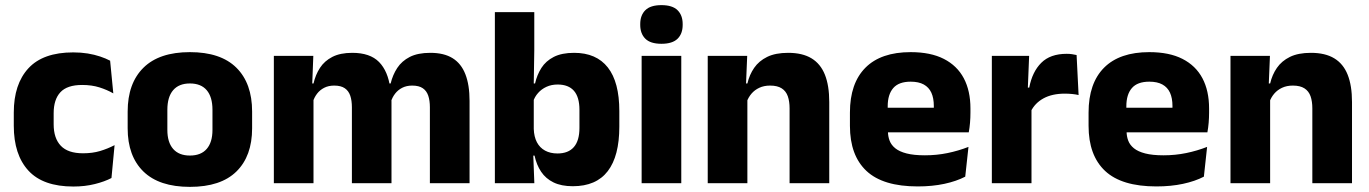

<svg xmlns="http://www.w3.org/2000/svg" viewBox="-20 -707 5284 741"><path d="M263.1 12.9Q146.1 12.9 89.7 -48.5Q33.2 -109.9 33.2 -221.7V-272.7Q33.2 -382.2 89.7 -443.5Q146.2 -504.8 262.7 -504.8Q292.4 -504.8 318.5 -500.6Q344.6 -496.3 366.5 -488.9Q388.4 -481.6 405 -472.8L417.3 -346.6Q393 -360.5 363.6 -369.8Q334.2 -379.1 297 -379.1Q239.1 -379.1 213.1 -351Q187.1 -323 187.1 -270V-227.3Q187.1 -173.4 214.7 -144.4Q242.2 -115.4 300.5 -115.4Q337.1 -115.4 366.3 -124.2Q395.5 -133 422.2 -146.8L410.2 -20Q384.1 -6.2 346 3.3Q308 12.9 263.1 12.9Z M712.9 14.2Q594.2 14.2 533.4 -45.2Q472.7 -104.6 472.7 -211.9V-276.5Q472.7 -385.4 533.6 -445.6Q594.5 -505.8 712.9 -505.8Q831.7 -505.8 892.4 -445.6Q953 -385.4 953 -276.5V-211.9Q953 -104.6 892.5 -45.2Q832.1 14.2 712.9 14.2ZM712.9 -106.7Q755.7 -106.7 777.8 -132.3Q800 -157.9 800 -205.5V-283.2Q800 -332.8 777.8 -358.9Q755.7 -384.9 712.9 -384.9Q670.5 -384.9 648.2 -358.9Q625.9 -332.8 625.9 -283.2V-205.5Q625.9 -157.9 648.2 -132.3Q670.5 -106.7 712.9 -106.7Z M1639.1 0V-293Q1639.1 -318.8 1632.8 -337.6Q1626.5 -356.4 1611.7 -366.5Q1596.8 -376.7 1571 -376.7Q1548.8 -376.7 1532.3 -368.2Q1515.8 -359.8 1504.9 -345.6Q1493.9 -331.4 1488.5 -313.5L1473.8 -385H1487.7Q1495.6 -418 1513.1 -444.7Q1530.6 -471.4 1561.5 -487.3Q1592.5 -503.1 1640.9 -503.1Q1693.5 -503.1 1726.8 -482.4Q1760.1 -461.7 1776.1 -420.4Q1792.2 -379.2 1792.2 -317.6V0ZM1036.9 0V-491.4H1189.2L1184.1 -359.2L1189.9 -354.2V0ZM1338.1 0V-293Q1338.1 -318.8 1331.8 -337.6Q1325.4 -356.4 1310.6 -366.5Q1295.7 -376.7 1269.9 -376.7Q1247.7 -376.7 1231.2 -368.2Q1214.7 -359.8 1203.8 -345.6Q1192.9 -331.4 1187.4 -313.5L1163.8 -385H1190Q1197.6 -418.5 1214.9 -445.1Q1232.1 -471.7 1262.6 -487.4Q1293.1 -503.1 1339.6 -503.1Q1408 -503.1 1442.8 -467.8Q1477.6 -432.4 1486.3 -365.4Q1487.8 -355.6 1489.4 -341.2Q1490.9 -326.7 1490.9 -315.2V0Z M2190.7 11.7Q2146.5 11.7 2116.4 -2.9Q2086.3 -17.5 2068.4 -44.2Q2050.6 -70.8 2043 -106.4H2003.5L2040 -209.4Q2041 -179.2 2052.1 -158Q2063.2 -136.9 2083.5 -125.8Q2103.8 -114.7 2131.6 -114.7Q2173.3 -114.7 2194.8 -139.5Q2216.3 -164.2 2216.3 -213.5V-283.1Q2216.3 -332.2 2195.1 -356.5Q2173.9 -380.8 2132 -380.8Q2108.3 -380.8 2089.1 -372Q2069.9 -363.2 2056.7 -348.2Q2043.4 -333.3 2037.5 -314.5L2002.8 -385H2045Q2052.5 -418.1 2069.5 -444.9Q2086.6 -471.7 2117.3 -487.4Q2148.1 -503.1 2195.7 -503.1Q2281.5 -503.1 2325.8 -446.7Q2370.2 -390.3 2370.2 -278.2V-218.1Q2370.2 -104.7 2325.6 -46.5Q2281 11.7 2190.7 11.7ZM1889.9 0V-660.3H2042V-513.7L2039.5 -356.1L2040 -342.6V-154.2L2037.5 -124.3L2042.2 0Z M2456.3 0V-491.4H2609.3V0ZM2532.8 -538Q2490.2 -538 2470.6 -557.6Q2450.9 -577.3 2450.9 -610.9V-614.3Q2450.9 -648 2470.6 -667.6Q2490.2 -687.2 2532.8 -687.2Q2575.1 -687.2 2594.9 -667.6Q2614.7 -648 2614.7 -614.3V-610.9Q2614.7 -576.8 2594.9 -557.4Q2575.1 -538 2532.8 -538Z M3027.3 0V-288.8Q3027.3 -315.9 3020.4 -335.6Q3013.4 -355.4 2996.9 -366Q2980.4 -376.7 2952 -376.7Q2928.4 -376.7 2910.4 -368.2Q2892.4 -359.8 2880.3 -345.6Q2868.2 -331.4 2861.9 -313.5L2838.3 -385H2864.5Q2872.3 -418.5 2890.6 -445.1Q2908.9 -471.7 2940.8 -487.4Q2972.8 -503.1 3021.9 -503.1Q3076.9 -503.1 3111.9 -481.9Q3146.9 -460.7 3163.6 -418.7Q3180.4 -376.6 3180.4 -313.3V0ZM2711.4 0V-491.4H2863.7L2858.6 -368.6L2864.4 -354.2V0Z M3522 12.5Q3387.9 12.5 3324.1 -47.2Q3260.2 -107 3260.2 -221.4V-272.5Q3260.2 -385.7 3320.1 -445.8Q3379.9 -505.8 3494.7 -505.8Q3571.5 -505.8 3622.6 -479.7Q3673.8 -453.6 3699.6 -405.1Q3725.3 -356.5 3725.3 -288.5V-272.1Q3725.3 -253 3723.7 -233.3Q3722 -213.5 3718.8 -196.4H3581.1Q3582.8 -225.6 3583.4 -251.4Q3584 -277.2 3584 -297.9Q3584 -328.3 3574.5 -349.2Q3564.9 -370 3545.2 -380.9Q3525.5 -391.8 3494.7 -391.8Q3448.7 -391.8 3427.4 -367.1Q3406 -342.4 3406 -296.9V-252L3406.9 -235.3V-200.5Q3406.9 -181.3 3413.2 -164.4Q3419.5 -147.5 3435.3 -134.7Q3451.2 -121.9 3478.9 -114.8Q3506.7 -107.6 3549.6 -107.6Q3594.9 -107.6 3637 -116.3Q3679.1 -125 3717.7 -140.1L3705.2 -25.2Q3671.2 -7.5 3624.6 2.5Q3578.1 12.5 3522 12.5ZM3341.2 -196.4V-291.2H3688V-196.4Z M3957.9 -276 3916 -368.9H3952.2Q3963.9 -430 3998.7 -464.6Q4033.4 -499.3 4096.8 -499.3Q4107.9 -499.3 4117.2 -497.9Q4126.6 -496.5 4135 -494.6L4142.7 -340.2Q4132.1 -342.8 4118 -344.2Q4103.9 -345.6 4089.5 -345.6Q4040.5 -345.6 4007.1 -327.3Q3973.7 -309 3957.9 -276ZM3807.9 0V-491.4H3951.8L3945.5 -334.7L3960.9 -332.5V0Z M4443 12.5Q4308.9 12.5 4245.1 -47.2Q4181.2 -107 4181.2 -221.4V-272.5Q4181.2 -385.7 4241.1 -445.8Q4300.9 -505.8 4415.7 -505.8Q4492.5 -505.8 4543.6 -479.7Q4594.8 -453.6 4620.6 -405.1Q4646.3 -356.5 4646.3 -288.5V-272.1Q4646.3 -253 4644.7 -233.3Q4643 -213.5 4639.8 -196.4H4502.1Q4503.8 -225.6 4504.4 -251.4Q4505 -277.2 4505 -297.9Q4505 -328.3 4495.5 -349.2Q4485.9 -370 4466.2 -380.9Q4446.5 -391.8 4415.7 -391.8Q4369.7 -391.8 4348.4 -367.1Q4327 -342.4 4327 -296.9V-252L4327.9 -235.3V-200.5Q4327.9 -181.3 4334.2 -164.4Q4340.5 -147.5 4356.3 -134.7Q4372.2 -121.9 4399.9 -114.8Q4427.7 -107.6 4470.6 -107.6Q4515.9 -107.6 4558 -116.3Q4600.1 -125 4638.7 -140.1L4626.2 -25.2Q4592.2 -7.5 4545.6 2.5Q4499.1 12.5 4443 12.5ZM4262.2 -196.4V-291.2H4609V-196.4Z M5044.8 0V-288.8Q5044.8 -315.9 5037.9 -335.6Q5030.9 -355.4 5014.4 -366Q4997.9 -376.7 4969.5 -376.7Q4945.9 -376.7 4927.9 -368.2Q4909.9 -359.8 4897.8 -345.6Q4885.7 -331.4 4879.4 -313.5L4855.8 -385H4882Q4889.8 -418.5 4908.1 -445.1Q4926.4 -471.7 4958.3 -487.4Q4990.3 -503.1 5039.4 -503.1Q5094.4 -503.1 5129.4 -481.9Q5164.4 -460.7 5181.1 -418.7Q5197.9 -376.6 5197.9 -313.3V0ZM4728.9 0V-491.4H4881.2L4876.1 -368.6L4881.9 -354.2V0Z"/></svg>

Font: Anek Bangla Medium
Style: Regular
Weight: 500
Designer: Sulekha Rajkumar (Bangla), Yesha Goshar (Latin)
Foundry: Ek Type
Version: Version 1.003